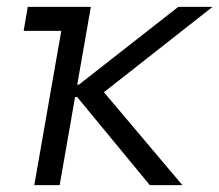

<svg xmlns="http://www.w3.org/2000/svg" viewBox="-20 -540 640 560"><path d="M61 -520H205L169 -450H49ZM171 -520H245L154 0H80ZM205 -257H171L177 -293H210L500 -520H600L264 -256L257 -302L512 0H417Z"/></svg>

Font: Fixel Italic Variable 20240409 Display Thin
Style: Italic
Weight: 100
Italic angle: -10°
Designer: AlfaBravo + MacPaw
Foundry: Kyrylo Tkachov, Marchela Mozhyna, Serhii Makarenko, Maria Weinstein, Zakhar Kryvoshyya
Version: Version 1.211;Glyphs 3.2 (3225)